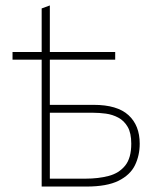

<svg xmlns="http://www.w3.org/2000/svg" viewBox="-20 -685 576 705"><path d="M133 0V-466H26V-494H133V-654L163 -665V-494H403V-466H163V-300H324Q410.5 -300 451.8 -262.2Q493 -224.5 493 -157.5Q493 -114 475.5 -78.2Q458 -42.5 415.2 -21.2Q372.5 0 297 0ZM163 -29H294.5Q341 -29 379 -39Q417 -49 439.5 -76.8Q462 -104.5 462 -157.5Q462 -196.5 448.8 -219.2Q435.5 -242 414.2 -253.2Q393 -264.5 368.5 -267.8Q344 -271 322 -271H163Z"/></svg>

Font: Heraclito Thin
Style: Regular
Weight: 100
Designer: Kostas Bartsokas (font) & Cristiano Sobral (main changes)
Foundry: Kostas Bartsokas (font) & Cristiano Sobral (main changes)
Version: Version 1.00;July 8, 2020;FontCreator 13.0.0.2655 64-bit